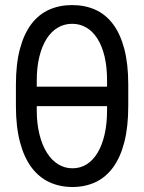

<svg xmlns="http://www.w3.org/2000/svg" viewBox="-20 -742 580 772"><path d="M495.7 -315.3Q495.7 -231.9 479.9 -170.5Q464.1 -109 434.8 -69.1Q405.5 -29.1 364 -9.6Q322.4 9.9 271.3 9.9Q220.2 9.9 178.3 -9.6Q136.4 -29.1 106.5 -69.1Q76.7 -109 60.4 -170.5Q44 -231.9 44 -315.3V-402Q44 -485.1 60.2 -545.5Q76.3 -605.8 105.8 -644.9Q135.3 -683.9 177 -702.8Q218.8 -721.6 269.9 -721.6Q321.7 -721.6 363.5 -702.8Q405.2 -683.9 434.5 -644.9Q463.8 -605.8 479.8 -545.5Q495.7 -485.1 495.7 -402ZM410.5 -393.5V-417.6Q410.5 -472.7 400.4 -515.1Q390.3 -557.5 371.6 -586.8Q353 -616.1 327.2 -631.2Q301.5 -646.3 269.9 -646.3Q239 -646.3 212.9 -631.2Q186.8 -616.1 168 -586.8Q149.1 -557.5 138.5 -515.1Q127.8 -472.7 127.8 -417.6V-393.5ZM410.5 -315.3H127.8V-299.7Q127.8 -245 138.7 -201.5Q149.5 -158 168.7 -127.7Q187.9 -97.3 214.1 -81.3Q240.4 -65.3 271.3 -65.3Q302.9 -65.3 328.5 -81.3Q354 -97.3 372.3 -127.7Q390.6 -158 400.6 -201.5Q410.5 -245 410.5 -299.7Z"/></svg>

Font: Fast_Sans-Dotted
Style: Regular
Weight: 400
Version: Version 3.018